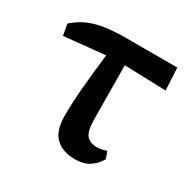

<svg xmlns="http://www.w3.org/2000/svg" viewBox="-119 -598 726 729"><g transform="rotate(30 244.5 -234.0)"><path d="M23 -369 14 -418Q40 -441 69.5 -455Q99 -469 139.5 -475.5Q180 -482 240 -482H459L464 -384L282 -390L284 -149Q285 -101 300.5 -84Q316 -67 345 -67Q356 -67 367 -69.5Q378 -72 387 -75L398 -45Q382 -17 357.5 -1.5Q333 14 295 14Q241 14 210.5 -15.5Q180 -45 180 -112Q180 -167 186 -234.5Q192 -302 202 -387Z"/></g></svg>

Font: Source Serif Pro Semibold
Style: Regular
Weight: 600
Designer: Frank Grießhammer
Foundry: Adobe Systems Incorporated
Version: Version 3.000;hotconv 1.0.109;makeotfexe 2.5.65596